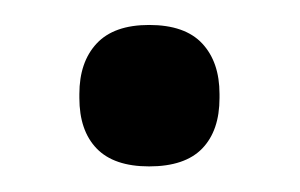

<svg xmlns="http://www.w3.org/2000/svg" viewBox="-20 -340 234 150"><path d="M96.5 -210Q69 -210 55.5 -224Q42 -238 42 -263.5V-266.5Q42 -291.5 55.5 -306Q69 -320.5 96.5 -320.5Q124.5 -320.5 138 -306Q151.5 -291.5 151.5 -266.5V-263.5Q151.5 -238 138 -224Q124.5 -210 96.5 -210Z"/></svg>

Font: Anek Devanagari Medium
Style: Regular
Weight: 500
Designer: Kailash Malviya (Devanagari) & Yesha Goshar (Latin)
Foundry: Ek Type
Version: Version 1.003